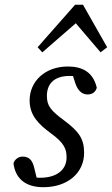

<svg xmlns="http://www.w3.org/2000/svg" viewBox="-20 -763 464 796"><path d="M138 -1.2 121.1 -70.3C114 -97.8 101.6 -113.8 73.4 -113.8C57 -113.8 40.9 -102.6 35.9 -86.1C43 -25.9 82.4 13.1 159.6 13.1C260.7 13.1 328.7 -46.2 328.7 -129.2C328.7 -187.2 307.6 -217.3 247.6 -262.4C190.7 -304.4 174.4 -323.6 174.4 -365.6C174.4 -411.3 200.3 -448.2 268.8 -448.2C284.8 -448.2 294.9 -446.3 305 -443.3L274.2 -474.1L292.3 -417.8C302.5 -387.5 319.8 -371.4 342.9 -371.4C361.3 -371.4 375.4 -379.8 381.3 -399C366.4 -463.9 321.4 -487.3 261.6 -487.3C165.9 -487.3 102.8 -425 102.8 -346.8C102.8 -283.7 140.7 -247.7 190.9 -210.4C247.7 -169.5 256 -143.5 256 -110.5C256 -58.9 215.3 -26 145.9 -26C128.7 -26 120.5 -28 99.4 -34.8L138 -1.2ZM397.1 -546 424.2 -567.1 324.1 -743.3H291.3L136 -567.2L155.3 -545.9L321.2 -690H274.2L397.1 -546Z"/></svg>

Font: Source Serif Variable
Style: Italic
Weight: 389
Italic angle: -12°
Designer: Frank Grießhammer
Foundry: Adobe Systems Incorporated
Version: Version 3.001;hotconv 1.0.111;makeotfexe 2.5.65597